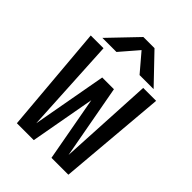

<svg xmlns="http://www.w3.org/2000/svg" viewBox="-195 -749 840 840"><g transform="rotate(45 225.0 -329.0)"><path d="M382 -528.5H295L224 -612L152 -528.5H65L189 -658H258ZM169 0H64.5L21.5 -500H100.5L124.5 -60L187 -405.5H259.5L322.5 -61.5L346 -500H426L383 0H278.5L223.5 -301.5Z"/></g></svg>

Font: League Mono Condensed
Style: Regular
Weight: 400
Width: 1
Designer: Tyler Finck
Foundry: The League of Moveable Type / Tyler Finck
Version: Version 2.210